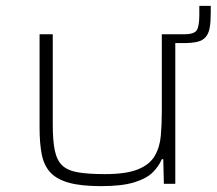

<svg xmlns="http://www.w3.org/2000/svg" viewBox="-20 -627 739 655"><path d="M532 -480V-510H607Q642 -510 651 -523.5Q660 -537 660 -577V-607H699V-584Q699 -553 695.5 -533Q692 -513 682 -501Q672 -489 653.5 -484.5Q635 -480 607 -480ZM325 8Q257 8 215.5 -3.5Q174 -15 152 -38.5Q130 -62 122.5 -100Q115 -138 115 -191V-510H160V-201Q160 -147 167 -113.5Q174 -80 192.5 -62.5Q211 -45 246.5 -39Q282 -33 338 -33Q410 -33 450 -49Q490 -65 507.5 -94.5Q525 -124 528.5 -163Q532 -202 532 -246V-510H578V0H539L537 -84H532Q522 -60 501 -39Q480 -18 438 -5Q396 8 325 8Z"/></svg>

Font: Saira Expanded ExtraLight
Style: Regular
Weight: 250
Width: 7
Designer: Hector Gatti with collaboration of the Omnibus-Type team
Foundry: Omnibus-Type
Version: Version 1.101